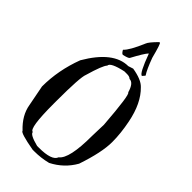

<svg xmlns="http://www.w3.org/2000/svg" viewBox="-386 -1419 1540 1540"><g transform="rotate(45 384.5 -648.5)"><path d="M397.5 -1001Q231.4 -1001 91.8 -761.7Q23.4 -580.1 23.4 -396.5L57.6 -219.7Q74.2 -119.1 164.1 -35.2Q164.1 -13.7 329.1 15.6H347.7Q422.9 15.6 497.1 -2.9Q610.4 -60.5 671.9 -168.9Q737.3 -362.3 737.3 -479.5Q737.3 -577.1 714.8 -689.5Q680.7 -863.3 587.9 -953.1Q546.9 -997.1 439.5 -1014.6ZM187.5 -396.5Q187.5 -664.1 207 -710.9Q250 -859.4 275.4 -884.8Q275.4 -920.9 405.3 -949.2H435.5Q463.9 -949.2 477.5 -935.5Q522.5 -935.5 545.9 -851.6Q567.4 -851.6 591.8 -530.3L587.9 -400.4Q587.9 -139.6 519.5 -88.9Q500 -31.2 352.5 -31.2H333Q229.5 -57.6 229.5 -85.9Q187.5 -85.9 187.5 -363.3ZM437.5 -1313.5Q376 -1252 367.2 -1226.6Q313.5 -1099.6 275.4 -1064.5V-1061.5Q291 -1034.2 302.7 -1034.2Q351.6 -1044.9 359.4 -1055.7Q416 -1161.1 440.4 -1187.5H443.4Q503.9 -1022.5 530.3 -1022.5L548.8 -1043.9V-1046.9Q522.5 -1085.9 486.3 -1184.6Q453.1 -1313.5 443.4 -1313.5Z"/></g></svg>

Font: Elementary Gothic 
Style: Regular
Weight: 400
Designer: Bill Roach / W.K. Roach
Version: Version 1.00 April 18, 2012, initial release